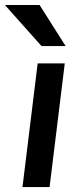

<svg xmlns="http://www.w3.org/2000/svg" viewBox="-52 -758 327 778"><path d="M116.2 -571.3 -32.2 -737.8H108.4L213.9 -571.3ZM39.1 0 100.6 -501H210.4L148.9 0Z"/></svg>

Font: Muli
Style: Semi-BoldItalic
Weight: 600
Italic angle: -7°
Designer: Vernon Adams
Foundry: newtypography
Version: Version 2.0; ttfautohint (v1.00rc1.2-2d82) -l 8 -r 50 -G 200